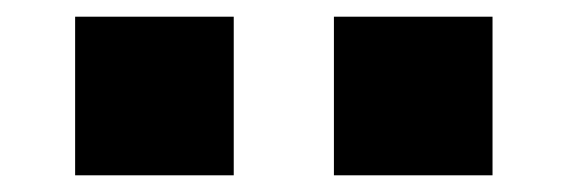

<svg xmlns="http://www.w3.org/2000/svg" viewBox="-20 -760 679 230"><path d="M260 -550H70V-740H260ZM570 -550H380V-740H570Z"/></svg>

Font: Gmarket Sans TTF Bold
Style: Regular
Weight: 700
Designer: Creative Director : Sungho Lee; Art Director : Kiwoong Choi; Project Manager : Sori Yang, Jongwook Yoon; Font Designer :
Foundry: Sandoll Inc.
Version: Version 1.000;hotconv 1.0.109;makeotfexe 2.5.65596